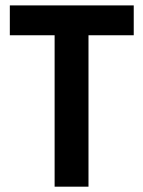

<svg xmlns="http://www.w3.org/2000/svg" viewBox="-20 -701 537 721"><path d="M312.3 -568.6V0H185.1V-568.6H16.9V-680.7H482.2V-568.6Z"/></svg>

Font: Puralecka Narrow
Style: Bold
Weight: 700
Designer: Hector Gatti, Marcela Romero, Pablo Cosgaya and Nicolas Silva
Version: Version 1.004;PS 001.004;hotconv 1.0.70;makeotf.lib2.5.58329